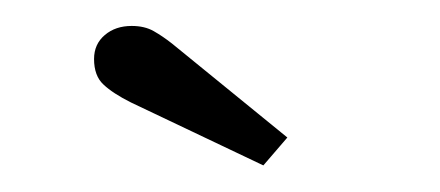

<svg xmlns="http://www.w3.org/2000/svg" viewBox="-20 -758 339 148"><path d="M183 -630.5 81 -679Q67 -686 59.8 -692.8Q52.5 -699.5 52.5 -712.5Q52.5 -724 60.8 -731Q69 -738 81.5 -738Q91.5 -738 98.5 -734Q105.5 -730 112.5 -724.5L201.5 -652Z"/></svg>

Font: Imbue 10pt SemiBold
Style: Regular
Weight: 600
Designer: Tyler Finck
Foundry: Etcetera Type Company
Version: Version 1.102; ttfautohint (v1.8.3)